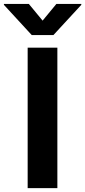

<svg xmlns="http://www.w3.org/2000/svg" viewBox="-80 -974 441 994"><path d="M217 -727.3V0H63.2V-727.3ZM69.2 -953.8 140.6 -867.2 212 -953.8H340.9V-948.9L196.7 -792.6H84.2L-59.7 -948.9V-953.8Z"/></svg>

Font: InterMG
Style: Bold
Weight: 700
Designer: Rasmus Andersson
Foundry: rsms
Version: Version 3.019;December 26, 2023;FontCreator 15.0.0.2955 64-b